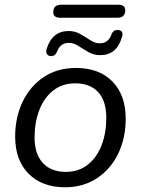

<svg xmlns="http://www.w3.org/2000/svg" viewBox="-20 -782 596 811"><path d="M255 9Q157 9 100.5 -48.5Q44 -106 44 -205Q44 -287 76 -353Q108 -419 165.5 -457Q223 -495 301 -495Q399 -495 455 -437.5Q511 -380 511 -281Q511 -199 479.5 -133.5Q448 -68 390 -29.5Q332 9 255 9ZM258 -56Q313 -56 351.5 -87Q390 -118 409.5 -169.5Q429 -221 429 -284Q429 -356 394.5 -393Q360 -430 298 -430Q243 -430 204.5 -399.5Q166 -369 146 -317Q126 -265 126 -202Q126 -131 161 -93.5Q196 -56 258 -56ZM235 -707Q205 -707 205 -730Q205 -762 238 -762H479Q509 -762 509 -739Q509 -707 476 -707ZM194 -545Q183 -546 178 -554Q173 -562 177 -575Q200 -651 270 -651Q297 -651 319.5 -638Q342 -625 362 -612Q382 -599 401 -599Q438 -599 451 -637Q459 -657 479 -655Q490 -655 495 -647Q500 -639 495 -625Q473 -549 403 -549Q376 -549 353.5 -562Q331 -575 311 -588Q291 -601 271 -601Q235 -601 221 -564Q213 -544 194 -545Z"/></svg>

Font: Nunito
Style: Italic
Weight: 400
Italic angle: -9°
Designer: Vernon Adams
Foundry: Vernon Adams
Version: Version 3.601; ttfautohint (v1.8.2.53-6de2)